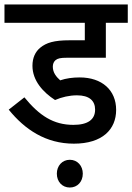

<svg xmlns="http://www.w3.org/2000/svg" viewBox="-20 -642 591 858"><path d="M324 -216C379 -216 405 -192 405 -152C405 -108 373 -84 308 -84C219 -84 156 -125 89 -207L19 -152C91 -63 185 0 310 0C438 0 499 -64 499 -151C499 -239 436 -296 336 -296C305 -296 275 -292 249 -283C231 -299 216 -318 216 -344C216 -356 220 -366 228 -373C238 -381 249 -384 281 -384H453V-540H551V-622H0V-540H359V-462H291C221 -462 187 -451 160 -429C138 -411 125 -384 125 -348C125 -282 172 -230 226 -195C256 -208 290 -216 324 -216ZM234 134C234 170 258 196 292 196C326 196 350 170 350 134C350 99 326 72 292 72C258 72 234 99 234 134Z"/></svg>

Font: Noto Sans Devanagari UI SemiCondensed Medium
Style: Regular
Weight: 500
Width: 4
Designer: Jelle Bosma - Monotype Design Team
Foundry: Monotype Imaging Inc.
Version: Version 2.004